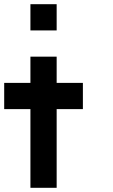

<svg xmlns="http://www.w3.org/2000/svg" viewBox="-20 -770 540 915"><path d="M125 -625V-750H250V-625ZM250 125H125V-250H0V-375H125V-500H250V-375H375V-250H250Z"/></svg>

Font: Tiny5
Style: Regular
Weight: 400
Designer: Stefan Schmidt
Foundry: Made with Bits'n'Picas by Kreative Software
Version: Version 1.002; ttfautohint (v1.8.4.7-5d5b)